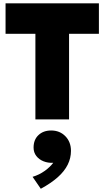

<svg xmlns="http://www.w3.org/2000/svg" viewBox="-20 -720 630 1158"><path d="M193.5 0V-516H13.5V-700H576.5V-516H396.5V0ZM226 418.5 176.5 346.5Q216.5 334.5 249 311.2Q281.5 288 301 262Q269.5 263.5 242.5 252.8Q215.5 242 199 220.8Q182.5 199.5 182.5 170Q182.5 122.5 212 94.8Q241.5 67 288.5 67Q340.5 67 374.2 101.5Q408 136 408 190Q408 233.5 388.5 273Q369 312.5 328.8 348.5Q288.5 384.5 226 418.5Z"/></svg>

Font: Geologica Roman Black
Style: Regular
Weight: 900
Designer: Sindre Bremnes, Frode Helland
Foundry: Monokrom Skriftforlag AS
Version: Version 1.010;gftools[0.9.28]